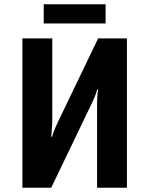

<svg xmlns="http://www.w3.org/2000/svg" viewBox="-20 -880 700 900"><path d="M185 -770V-860H475V-770ZM85 0V-700H225V-305Q225 -300 222 -261L220 -239H224Q229 -256 231 -261Q243 -291 250 -305L440 -700H575V0H435V-395Q435 -413 437 -439L440 -461H436Q431 -444 429 -439Q422 -420 410 -395L220 0Z"/></svg>

Font: Scada
Style: Bold
Weight: 700
Designer: Jovanny Lemonad
Foundry: Jovanny Lemonad
Version: Version 4.100;PS 004.100;hotconv 1.0.88;makeotf.lib2.5.64775